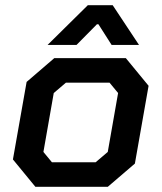

<svg xmlns="http://www.w3.org/2000/svg" viewBox="-20 -723 625 743"><path d="M30 -106 83 -406 190 -498H467L555 -391L502 -90L397 0H117ZM350 -95 397 -135 437 -363 404 -403H235L188 -363L148 -135L181 -95ZM320 -703H416L518 -549H412L361 -629H355L276 -549H164Z"/></svg>

Font: Chakra Petch SemiBold
Style: Italic
Weight: 600
Italic angle: -10°
Designer: Katatrad Aksorn Co.,Ltd.
Foundry: Cadson Demak Co.,Ltd.
Version: Version 1.000; ttfautohint (v1.6)